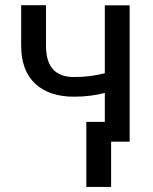

<svg xmlns="http://www.w3.org/2000/svg" viewBox="-20 -549 592 744"><path d="M482.4 0H386.2V-189Q358.4 -181.6 329.1 -178Q299.8 -174.3 266.6 -174.3Q170.9 -174.3 116.5 -224.6Q62 -274.9 62 -373.5V-528.8H158.2V-373.5Q158.2 -310.1 185.5 -280.3Q212.9 -250.5 266.6 -250.5Q298.8 -250.5 328.1 -254.2Q357.4 -257.8 386.2 -265.1V-528.3H482.4ZM410.6 175.3H314.5V-76.7H410.6Z"/></svg>

Font: GeogebraSans
Style: Regular
Weight: 400
Designer: Google
Version: Version 1.100140; 2013